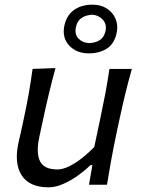

<svg xmlns="http://www.w3.org/2000/svg" viewBox="-20 -791 602 822"><path d="M188 11Q106 11 72.8 -40.5Q39.5 -92 59.5 -182Q64 -202.5 69 -223.5Q74 -244.5 79.5 -271.5Q93.5 -336.5 102.8 -388.8Q112 -441 119.5 -496L217.5 -499.5Q202.5 -444.5 189.8 -391.5Q177 -338.5 164.5 -279.5L148 -203Q134 -136.5 151.2 -101Q168.5 -65.5 226 -65.5Q248.5 -65.5 276 -79Q303.5 -92.5 331.5 -114.5Q359.5 -136.5 383.5 -161.5L408.5 -279.5Q421 -338 430.8 -389.5Q440.5 -441 448.5 -496H544.5Q529 -441 516.2 -388.5Q503.5 -336 489.5 -271L478.5 -219Q465.5 -157.5 456.2 -106.2Q447 -55 438 0H361L375.5 -84H367Q345.5 -62.5 315 -40.5Q284.5 -18.5 251.2 -3.8Q218 11 188 11ZM360.5 -562.5Q307.5 -562.5 276.2 -596.2Q245 -630 255.5 -681Q265.5 -726.5 297.5 -748.8Q329.5 -771 376 -771Q411.5 -771 437 -754.8Q462.5 -738.5 474.2 -711.5Q486 -684.5 480 -653Q470.5 -604 438 -583.2Q405.5 -562.5 360.5 -562.5ZM362 -606.5Q388.5 -607.5 407.2 -619.2Q426 -631 432 -659.5Q437.5 -688 419.8 -707.2Q402 -726.5 374.5 -728Q347.5 -726.5 329 -714Q310.5 -701.5 305 -675Q298.5 -644 316 -625.8Q333.5 -607.5 362 -606.5Z"/></svg>

Font: Commissioner Flair
Style: Italic
Weight: 400
Italic angle: -12°
Designer: Kostas Bartsokas
Foundry: Kostas Bartsokas
Version: Version 1.000; ttfautohint (v1.8.3)